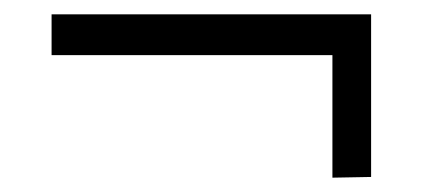

<svg xmlns="http://www.w3.org/2000/svg" viewBox="-20 -457 608 268"><path d="M444 -380H52V-437H498V-210L444 -209Z"/></svg>

Font: Ibarra Real Nova
Style: Bold
Weight: 700
Designer: Jose Maria Ribagorda & Octavio Pardo
Foundry: Jose Maria Ribagorda
Version: Version 1.014